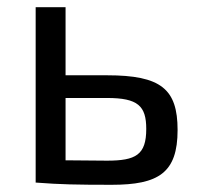

<svg xmlns="http://www.w3.org/2000/svg" viewBox="-20 -507 556 533"><path d="M162 -298V-487H79V0H82C146 5 193 6 290 6C420 6 473 -27 473 -146C473 -260 427 -298 277 -298ZM162 -62V-235H277C363 -235 386 -213 386 -149C386 -77 357 -61 277 -61Z"/></svg>

Font: SnT
Style: Regular
Weight: 400
Designer: Natanael Gama
Version: Version 1.001;PS 001.001;hotconv 1.0.70;makeotf.lib2.5.58329